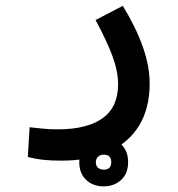

<svg xmlns="http://www.w3.org/2000/svg" viewBox="-20 -331 626 674"><path d="M196.8 232.9Q157.7 232.9 131.3 230Q105 227.1 77.6 220.2L84 115.7Q111.8 118.7 132.6 120.8Q153.3 123 183.6 123Q285.2 123 339.8 84.2Q394.5 45.4 394.5 -34.7Q394.5 -80.6 375 -133.5Q355.5 -186.5 315.4 -260.7L411.1 -310.5Q457.5 -234.4 481.4 -166.5Q505.4 -98.6 505.4 -38.1Q505.4 49.8 468 110.4Q430.7 170.9 361.3 201.9Q292 232.9 196.8 232.9ZM343.8 323.2Q306.2 323.2 282.2 300.3Q258.3 277.3 258.3 238.3Q258.3 199.7 283 176.5Q307.6 153.3 343.8 153.3Q380.4 153.3 405 175.5Q429.7 197.8 429.7 238.3Q429.7 278.3 405 300.8Q380.4 323.2 343.8 323.2ZM343.8 264.6Q370.6 264.6 370.6 238.3Q370.6 211.9 344.2 211.9Q332 211.9 324.2 219.2Q316.4 226.6 316.4 238.3Q316.4 251.5 324.5 258.1Q332.5 264.6 343.8 264.6Z"/></svg>

Font: Cascadia Mono Medium
Style: Regular
Weight: 500
Monospace: yes
Designer: Aaron Bell
Foundry: Saja Typeworks
Version: Version 2407.024